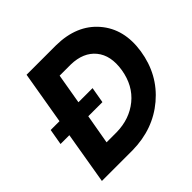

<svg xmlns="http://www.w3.org/2000/svg" viewBox="-173 -874 1047 1047"><g transform="rotate(-45 350.5 -350.0)"><path d="M282 0H46L97 -302H29L45 -394H113L165 -700H393Q550 -698 634.5 -599.5Q719 -501 696 -350Q672 -195 558 -98.5Q444 -2 282 0ZM352 -302H243L213 -131H292Q392 -133 462.5 -190.5Q533 -248 550 -350Q566 -450 518 -508.5Q470 -567 375 -569H289L259 -394H368Z"/></g></svg>

Font: Jost* 600 Semi
Style: Italic
Weight: 600
Italic angle: -10°
Version: Version 3.500